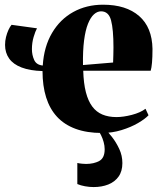

<svg xmlns="http://www.w3.org/2000/svg" viewBox="-20 -540 664 797"><path d="M403.5 12Q340.5 12 293.8 -5.2Q247 -22.5 216.8 -55.2Q186.5 -88 171.5 -135.8Q156.5 -183.5 156.5 -245Q104.5 -246.5 69.8 -259.8Q35 -273 18 -297Q1 -321 1 -353.5Q1 -370.5 5 -386.5Q9 -402.5 15.2 -416Q21.5 -429.5 28 -437L133.5 -422.5Q126.5 -410 119.5 -386.2Q112.5 -362.5 112.5 -336Q112.5 -312 121.8 -291.2Q131 -270.5 157.5 -268Q162.5 -346.5 196 -403.2Q229.5 -460 284.2 -490.2Q339 -520.5 408 -520.5Q503.5 -520.5 557.5 -473.5Q611.5 -426.5 613 -337Q613 -303 611 -280.2Q609 -257.5 605.5 -246.5H325.5Q327 -194 336.5 -157.2Q346 -120.5 363 -97.8Q380 -75 405.2 -64.5Q430.5 -54 463.5 -54Q492 -54 527.5 -63.2Q563 -72.5 584 -88.5L596.5 -61.5Q582.5 -46.5 553 -29.2Q523.5 -12 484.5 0Q445.5 12 403.5 12ZM324.5 -270 449.5 -280.5Q450.5 -296.5 450.5 -312Q450.5 -327.5 451 -343Q451 -418 441 -455.5Q431 -493 399.5 -493Q384 -493 370 -480.5Q356 -468 345.2 -441.2Q334.5 -414.5 329 -372.2Q323.5 -330 324.5 -270ZM368.5 236.5Q351 236.5 333 233.2Q315 230 301 224V136.5Q309.5 138.5 320 139.5Q330.5 140.5 337 140.5Q369.5 140.5 392 128.2Q414.5 116 414.5 79.5Q414.5 65 410.2 49.5Q406 34 399 20.2Q392 6.5 384 -2.5L401.5 -6.5L416.5 -2.5Q428.5 7.5 445.2 29Q462 50.5 475 78.2Q488 106 488 137Q488 171 472.2 193Q456.5 215 429.5 225.8Q402.5 236.5 368.5 236.5Z"/></svg>

Font: Merriweather 144pt ExtraBold
Style: Regular
Weight: 800
Version: Version 2.100